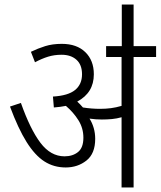

<svg xmlns="http://www.w3.org/2000/svg" viewBox="-20 -825 707 845"><path d="M399 -214Q399 -149 360.5 -118.5Q322 -88 269 -88Q217 -88 175.5 -114.5Q134 -141 97 -200Q60 -259 24 -356L72 -372Q113 -256 158 -196.5Q203 -137 264 -137Q300 -137 323.5 -156Q347 -175 347 -219Q347 -261 325 -296Q303 -331 270 -359Q245 -354 217 -352L213 -400Q280 -404 310.5 -429Q341 -454 341 -498Q341 -540 316.5 -562Q292 -584 251 -584Q219 -584 191.5 -575.5Q164 -567 134 -551L116 -597Q147 -612 179 -622Q211 -632 252 -632Q318 -632 355.5 -595.5Q393 -559 393 -498Q393 -417 320 -378Q333 -366 345 -352Q364 -349 383 -347.5Q402 -346 420 -346Q446 -346 468.5 -349Q491 -352 515 -359V-574H447V-622H667V-574H568V0H515V-309Q494 -303 472.5 -301Q451 -299 428 -299Q401 -299 374 -303Q386 -284 392.5 -261.5Q399 -239 399 -214ZM516 -615V-805H568V-615Z"/></svg>

Font: Noto Sans SemiCondensed Light
Style: Italic
Weight: 300
Width: 4
Italic angle: -12°
Designer: Monotype Design Team
Foundry: Monotype Imaging Inc.
Version: Version 2.013; ttfautohint (v1.8.4.7-5d5b)